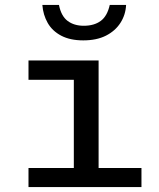

<svg xmlns="http://www.w3.org/2000/svg" viewBox="-20 -755 640 775"><path d="M278 0V-433H95V-511H378V0ZM95 0V-77H551V0ZM316 -592Q263 -592 227 -611Q191 -630 172.5 -662.5Q154 -695 151 -735H218Q227 -690 253 -670.5Q279 -651 318 -651Q360 -651 386.5 -670.5Q413 -690 423 -735H489Q487 -695 466 -662.5Q445 -630 407.5 -611Q370 -592 316 -592Z"/></svg>

Font: Chivo Mono Medium
Style: Regular
Weight: 400
Monospace: yes
Version: Version 1.008